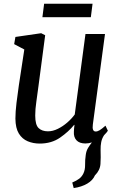

<svg xmlns="http://www.w3.org/2000/svg" viewBox="-20 -740 628 1003"><path d="M187.5 10Q153.5 10 124.8 -2Q96 -14 78.5 -42.2Q61 -70.5 60.5 -120.5Q60.5 -155 66.2 -202.8Q72 -250.5 78.5 -294.5L107 -481.5L54 -509.5L60.5 -547L195 -566.5L216 -556L181 -290.5Q175.5 -247 169.8 -208.2Q164 -169.5 164 -136.5Q164 -87.5 181.8 -70.8Q199.5 -54 230.5 -54Q256 -54 282.2 -67Q308.5 -80 331.5 -100Q354.5 -120 370.5 -142L426.5 -562.5H528.5L465 -89.5Q460 -53 480 -53Q489.5 -53 501 -60Q512.5 -67 531 -83.5L543.5 -57Q541.5 -53.5 536.2 -47.2Q531 -41 523.5 -33.5Q512.5 -16.5 508.8 2.2Q505 21 505.5 44.5Q507 83 504.8 116.5Q502.5 150 476 176Q465 202 435.8 219.2Q406.5 236.5 365 242.5L357.5 213.5Q380 204 393.8 193.5Q407.5 183 415.5 166.5Q425 147 424.5 121.2Q424 95.5 428 69Q430.5 48.5 440.2 32.5Q450 16.5 460 4Q443 9.5 426 9.5Q395 9.5 379.5 -7.2Q364 -24 366 -52.5Q365.5 -56 366.8 -66.8Q368 -77.5 369 -87L367.5 -88Q338.5 -52 293.8 -21Q249 10 187.5 10ZM210.5 -720.5H463.5L454.5 -650H201.5Z"/></svg>

Font: Merriweather
Style: Italic
Weight: 400
Italic angle: -7.8°
Designer: Eben Sorkin
Foundry: Eben Sorkin
Version: Version 2.100